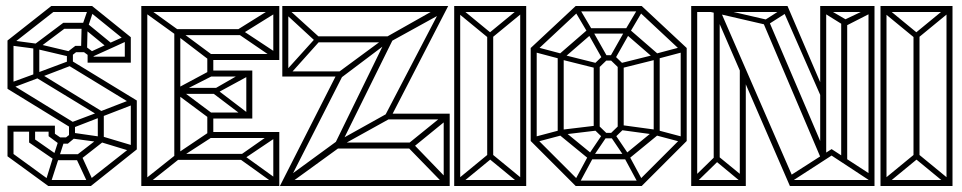

<svg xmlns="http://www.w3.org/2000/svg" viewBox="-20 -620 3205 640"><path d="M321 -227 96 -364 106 -380 331 -242ZM141 0 5 -99 15 -114 151 -15ZM5 -99V-201H25V-99ZM141 0V-20H283V0ZM163 -86 77 -145 87 -162 173 -102ZM154 -87 177 -158 195 -152 172 -81ZM77 -145V-201H97V-145ZM9 -181V-201H163V-181ZM171 -86V-106H241V-86ZM276 -2 233 -94 251 -103 293 -11ZM177 -140 142 -166 153 -181 188 -157ZM142 -166V-201H163V-166ZM175 -141V-162H206V-141ZM206 -141 195 -158 219 -177 230 -161ZM220 -192 5 -324 17 -340 232 -208ZM210 -161V-207H230V-161ZM244 -85 233 -101 317 -166 327 -150ZM5 -324V-485H25V-324ZM283 0 272 -16 426 -137 436 -122ZM422 -114 307 -149 312 -168 429 -133ZM306 -154V-243H326V-154ZM91 -363V-469H111V-363ZM109 -360 103 -377 218 -420 224 -404ZM220 -429 101 -457 105 -474 223 -446ZM16 -469 5 -485 151 -600 163 -584ZM309 -227 302 -244 421 -290 428 -273ZM416 -122V-284L436 -285V-122ZM203 -406V-448H223V-406ZM101 -454 91 -469 191 -544 201 -529ZM426 -269 203 -405 213 -421 436 -285ZM216 -432 205 -447 231 -467 241 -452ZM231 -446V-467H261V-446ZM272 -411V-444H292V-411ZM283 -429 252 -452 263 -467 294 -444ZM250 -446 252 -531H272L270 -446ZM191 -524V-544H266V-524ZM272 -411V-431H416V-411ZM338 -461 260 -525 272 -541 350 -477ZM151 -580V-600H287L284 -580ZM351 -479 400 -501 407 -485 359 -463ZM270 -520 251 -526 275 -595 293 -589ZM396 -411V-493L416 -496V-411ZM406 -478 274 -585 287 -600 416 -496ZM172 -81 150 -13 133 -19 154 -87ZM359 -463 286 -430 279 -446 351 -479ZM102 -457 11 -469 15 -486 105 -474ZM15 -325 9 -342 102 -376 108 -360ZM218 -192 212 -210 305 -245 311 -228ZM312 -146 215 -159 220 -178 317 -164Z M464 0 451 -13 563 -102 576 -89ZM451 0V-600H471V0ZM561 -97V-521H581V-97ZM681 -223 568 -307 583 -320 694 -237ZM681 -225V-245H811V-225ZM582 -313 567 -324 681 -385 694 -370ZM563 -506 456 -583 469 -596 576 -519ZM581 -307V-327H701V-307ZM681 -365V-385H811V-365ZM801 -225 681 -316 696 -327 814 -237ZM698 -307 681 -316 801 -385 814 -370ZM801 -225V-385H821V-225ZM671 -160V-245H691V-160ZM461 0V-20H901V0ZM582 -95 567 -106 677 -180 690 -165ZM567 -87V-107H791V-87ZM677 -160V-180H901V-160ZM891 -10 771 -96 786 -107 904 -22ZM788 -87 771 -96 891 -180 904 -165ZM891 0V-180H911V0ZM461 -600H901V-580H461ZM582 -515 690 -435 677 -420 567 -504ZM567 -523H791V-503H567ZM671 -440H901V-420H671ZM887 -593 904 -580 785 -506 770 -520ZM786 -520 904 -442 891 -427 768 -511ZM891 -600H911V-420H891ZM671 -365V-440H691V-365Z M924 -20H1476ZM1479 0H1459V-238H1479ZM1262 -222 1269 -241H1479V-222ZM1351 -124 1337 -138 1463 -240 1475 -225ZM1453 -13 1341 -128 1356 -142 1467 -27ZM1098 -125V-145H1361V-125ZM1109 -130 1099 -146 1273 -243 1284 -227ZM944 -7 931 -24 1113 -157 1126 -139ZM935 0H913L1102 -372L1124 -371ZM921 -580V-600H1461V-580ZM919 0 926 -20H1476V0ZM1280 -224 1262 -232 1454 -600H1474ZM941 -365H921V-600H941ZM926 -365V-382H1116V-365ZM1116 -360 1101 -374 1264 -494 1274 -479ZM1036 -479V-499H1277V-479ZM940 -365 925 -375 1036 -498 1052 -490ZM1115 -135 1099 -146 1271 -498 1292 -493ZM1276 -478 1265 -495 1451 -600 1461 -580ZM1036 -478 921 -584 934 -596 1050 -491Z M1494 0V-20H1734V0ZM1507 0 1494 -13 1606 -105 1619 -92ZM1721 0 1609 -92 1622 -105 1734 -13ZM1494 0V-600H1514V0ZM1604 -90V-510H1624V-90ZM1714 0V-600H1734V0ZM1606 -495 1494 -587 1507 -600 1619 -508ZM1499 -580V-600H1734V-580ZM1621 -495 1608 -508 1720 -600 1733 -587Z M1899 0 1749 -150 1763 -164 1913 -14ZM1769 -147 1763 -164 1846 -186 1852 -169ZM1911 -9 1896 -18 1944 -107 1959 -98ZM1899 0V-18H2119V0ZM1944 -89 1839 -175 1853 -189 1958 -103ZM1749 -150V-460H1769V-150ZM1854 -171 1848 -187 1973 -202 1979 -186ZM1944 -89V-107H2074V-89ZM1954 -93 1941 -103 1991 -177 2004 -167ZM2107 -9 2059 -98 2074 -107 2122 -18ZM1839 -175V-435H1859V-175ZM1991 -159 1959 -190 1973 -204 2005 -173ZM1991 -159V-177H2027V-159ZM2064 -93 2014 -167 2027 -177 2077 -103ZM2027 -159 2013 -173 2045 -204 2059 -190ZM1846 -424 1763 -446 1769 -463 1852 -441ZM2074 -89 2060 -103 2165 -189 2179 -175ZM1959 -190V-405H1979V-190ZM2119 0 2105 -14 2255 -164 2269 -150ZM2164 -171 2039 -188 2045 -204 2170 -187ZM1973 -391 1853 -421 1859 -437 1979 -407ZM2039 -190V-405H2059V-190ZM1763 -446 1749 -460 1899 -600 1913 -586ZM1853 -421 1839 -435 1944 -526 1958 -512ZM2249 -147 2166 -169 2172 -186 2255 -164ZM1973 -391 1959 -405 1991 -436 2005 -422ZM1991 -418V-436H2027V-418ZM1991 -418 1939 -510 1954 -520 2006 -428ZM2045 -391 2013 -422 2027 -436 2059 -405ZM2159 -175V-435H2179V-175ZM1940 -509 1898 -580 1915 -586 1957 -515ZM2027 -418 2012 -428 2064 -520 2079 -510ZM2045 -391 2039 -407 2159 -437 2165 -421ZM1944 -508V-526H2074V-508ZM2249 -150V-460H2269V-150ZM2165 -421 2060 -512 2074 -526 2179 -435ZM1899 -582V-600H2119V-582ZM2078 -509 2061 -515 2103 -586 2120 -580ZM2172 -424 2166 -441 2249 -463 2255 -446ZM2255 -446 2105 -586 2119 -600 2269 -460Z M2284 0V-600H2304V0ZM2446 0V-399L2466 -367V0ZM2875 0V-600H2895V0ZM2784 -92V-549H2804V-77ZM2879 -18 2742 -108 2752 -123 2889 -34ZM2626 -20 2616 -36 2752 -123 2762 -108ZM2298 -9 2285 -22 2368 -103 2381 -90ZM2453 -11 2360 -88 2371 -102 2465 -25ZM2614 0V-20H2893V0ZM2613 0 2361 -581 2379 -589 2632 -8ZM2285 0V-20H2466V0ZM2284 -580V-600H2605V-580ZM2540 -538 2529 -553 2598 -597 2609 -582ZM2724 -281 2587 -593 2605 -600 2726 -318ZM2714 -85V-600H2734V-94ZM2359 -83V-582H2379V-83ZM2714 -580V-600H2895V-580ZM2794 -531 2784 -549 2883 -596 2892 -581ZM2716 -93 2522 -549 2540 -557 2735 -101ZM2531 -538 2332 -584 2343 -599 2542 -553ZM2800 -531 2715 -584 2724 -599 2810 -549Z M2915 0V-20H3155V0ZM2928 0 2915 -13 3027 -105 3040 -92ZM3142 0 3030 -92 3043 -105 3155 -13ZM2915 0V-600H2935V0ZM3025 -90V-510H3045V-90ZM3135 0V-600H3155V0ZM3027 -495 2915 -587 2928 -600 3040 -508ZM2920 -580V-600H3155V-580ZM3042 -495 3029 -508 3141 -600 3154 -587Z"/></svg>

Font: Octagon Variable
Style: Regular
Weight: 400
Designer: Alexander Royter, Emma Schmalisch, Felix Willnauer, Friederike Temme, Greta Wachholz, Jason Tsiakas, Julia Baskal, Julia
Foundry: Type Design @ HAW Hamburg
Version: Version 1.000